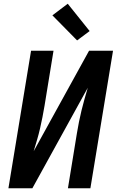

<svg xmlns="http://www.w3.org/2000/svg" viewBox="-20 -1006 640 1026"><path d="M25 0 146 -735H266L218 -441Q213 -411 207 -380.5Q201 -350 194 -319.5Q187 -289 178 -258.5Q169 -228 160 -198L456 -735H584L463 0H343L391 -294Q396 -324 402 -354.5Q408 -385 415.5 -415.5Q423 -446 431.5 -476.5Q440 -507 449 -537L153 0ZM392 -790 260 -924 342 -986 459 -840Z"/></svg>

Font: Iosevka Extended Oblique
Style: Bold
Weight: 700
Width: 7
Italic angle: -9°
Monospace: yes
Designer: Belleve Invis
Foundry: Belleve Invis
Version: Version 32.5.0; ttfautohint (v1.8.4)